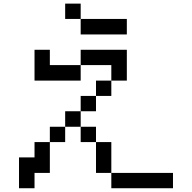

<svg xmlns="http://www.w3.org/2000/svg" viewBox="-20 -879 1040 1040"><path d="M333 -776.4V-859.4H417V-776.4ZM167 -442.4V-609.4H250V-526.4H417V-609.4H667V-442.4H583V-359.4H500V-442.4H583V-526.4H417V-442.4ZM83 -26.4H167V-109.4H250V-192.4H333V-276.4H417V-359.4H500V-276.4H417V-192.4H500V-109.4H583V57.6H917V140.6H583V57.6H500V-109.4H417V-192.4H333V-109.4H250V57.6H167V140.6H83ZM417 -776.4H667V-692.4H417Z"/></svg>

Font: KH Dot kagurazaka 12
Style: Regular
Weight: 400
Designer: Original version for X68000 by Keitarou Hiraki (http://hp.vector.co.jp/authors/VA000874/) / TrueType conversion by Homem
Version: Version 1.00.20150527